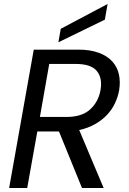

<svg xmlns="http://www.w3.org/2000/svg" viewBox="-20 -947 648 967"><path d="M486 -492Q497 -553 468 -589Q439 -625 361 -625H228L181 -358H315Q392 -358 433.5 -395.5Q475 -433 486 -492ZM374 -697Q435 -697 478 -681Q521 -665 546 -637Q571 -609 579 -572Q587 -535 580 -492Q574 -459 559 -427Q544 -395 519 -368.5Q494 -342 459 -322Q424 -302 379 -292L502 0H393L277 -285H168L117 0H26L150 -697ZM522 -927 508 -848 274 -734 286 -802Z"/></svg>

Font: SVN-Poppins
Style: Italic
Weight: 400
Italic angle: -10°
Designer: Ninad Kale (Devanagari), Jonny Pinhorn (Latin)
Foundry: Indian Type Foundry
Version: Version 3.002 2017; ttfautohint (v1.8.3)